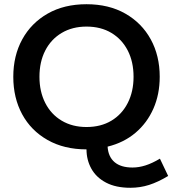

<svg xmlns="http://www.w3.org/2000/svg" viewBox="-20 -698 820 910"><path d="M598 192Q529 192 482.5 167.5Q436 143 413 101.5Q390 60 390 10Q284 10 205.5 -34.5Q127 -79 85 -156.5Q43 -234 43 -334Q43 -434 85.5 -511.5Q128 -589 206 -633.5Q284 -678 390 -678Q496 -678 574 -633.5Q652 -589 694.5 -511.5Q737 -434 737 -334Q737 -251 707 -183Q677 -115 622 -68.5Q567 -22 490 -3Q493 45 523 70.5Q553 96 608 96Q638 96 669.5 86Q701 76 738 54L777 136Q729 165 686.5 178.5Q644 192 598 192ZM390 -96Q458 -96 508 -126Q558 -156 585.5 -210Q613 -264 613 -334Q613 -405 585.5 -458.5Q558 -512 508 -542Q458 -572 390 -572Q323 -572 272.5 -542Q222 -512 194.5 -458.5Q167 -405 167 -334Q167 -264 194.5 -210Q222 -156 272.5 -126Q323 -96 390 -96Z"/></svg>

Font: Gantari SemiBold
Style: Regular
Weight: 600
Designer: Anugrah Pasau
Foundry: Lafontype
Version: Version 1.000; ttfautohint (v1.8.3)